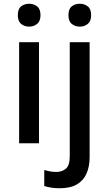

<svg xmlns="http://www.w3.org/2000/svg" viewBox="-20 -764 580 1024"><path d="M188 -539V0H82V-539ZM136 -744Q160 -744 178 -730Q196 -716 196 -683Q196 -651 178 -636.5Q160 -622 136 -622Q110 -622 92.5 -636.5Q75 -651 75 -683Q75 -716 92.5 -730Q110 -744 136 -744ZM297 240Q273 240 252 236.5Q231 233 216 228V143Q231 147 246.5 150Q262 153 280 153Q311 153 331.5 135.5Q352 118 352 69V-539H458V74Q458 124 441.5 161.5Q425 199 390 219.5Q355 240 297 240ZM345 -683Q345 -716 362.5 -730Q380 -744 406 -744Q430 -744 448 -730Q466 -716 466 -683Q466 -651 448 -636.5Q430 -622 406 -622Q380 -622 362.5 -636.5Q345 -651 345 -683Z"/></svg>

Font: Noto Sans Khmer Medium
Style: Regular
Weight: 500
Version: Version 2.003